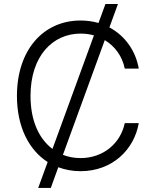

<svg xmlns="http://www.w3.org/2000/svg" viewBox="-20 -839 768 952"><path d="M169.4 92.8H231.9L269 -9.8C303.2 2.9 339.8 9.8 379.4 9.8C535.6 9.8 645 -95.7 668 -228.5H598.6C578.1 -129.4 493.2 -55.2 379.4 -55.2C348.6 -55.2 319.3 -60.5 292 -71.3L499.5 -640.1C550.8 -609.4 586.4 -559.1 598.6 -499H668C652.8 -586.9 600.1 -661.6 522.5 -703.1L564.9 -819.3H502.9L468.3 -725.1C440.9 -732.9 411.1 -737.3 379.4 -737.3C195.3 -737.3 64 -591.8 64 -363.3C64 -210.9 122.6 -95.7 216.3 -35.6ZM131.3 -363.3C131.3 -563 242.7 -672.4 379.4 -672.4C402.8 -672.4 425.3 -669.4 445.8 -663.6L240.2 -100.6C174.3 -149.9 131.3 -238.8 131.3 -363.3Z"/></svg>

Font: Raveo Light
Style: Regular
Weight: 300
Designer: Jakub Foglar, Rasmus Andersson (Inter)
Foundry: Jakubfoglar.com
Version: Version 1.100;Glyphs 3.2.3 (3260)